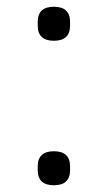

<svg xmlns="http://www.w3.org/2000/svg" viewBox="-20 -541 320 570"><path d="M92 -465V-476Q92 -521 140 -521Q188 -521 188 -476V-465Q188 -420 140 -420Q92 -420 92 -465ZM92 -36V-47Q92 -92 140 -92Q188 -92 188 -47V-36Q188 9 140 9Q92 9 92 -36Z"/></svg>

Font: IBM Plex Sans Light
Style: Regular
Weight: 300
Designer: Mike Abbink, Paul van der Laan, Pieter van Rosmalen
Foundry: Bold Monday
Version: Version 3.0